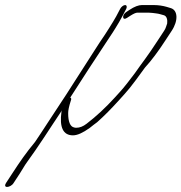

<svg xmlns="http://www.w3.org/2000/svg" viewBox="-65 -564 717 759"><path d="M410 -529 394.2 -499C391 -493 386.7 -486 381.9 -478C369.7 -459 363.3 -447 349.8 -427C320.1 -384 303.1 -355 266.6 -299C226.6 -238 209.2 -208 174.3 -156C149.3 -119 99 -40 73.6 -3C36.5 42 15.2 73 -17.4 123L-41.6 160C-47.1 169 -45 175 -37 175C-29 175 -17.1 169 -11.6 160L12.6 123C24 106 31.3 91 43.2 75C67.5 42 81.7 20 108.7 -20C135.6 -60 155.4 -92 180 -128C179.6 -127 178.9 -125 178.1 -123C169.2 -60 185 -29 223.4 -29C241 -29 262.6 -39 289.3 -58C300 -67 310 -74 319.1 -81C347.4 -106 375.6 -135 403.8 -166C443.5 -210 446.7 -212 508.2 -297C532 -323 559.7 -359 589.3 -405L613.6 -442C640.8 -483 637.9 -524 609.9 -532L593.3 -537C579.3 -541 561.8 -544 542.8 -544H495.9C483.1 -544 466.4 -538 446.9 -525L434.9 -517C415.8 -505 418.3 -481 436.6 -493L450.6 -502C463.3 -510 472.1 -514 478.5 -514H522C533 -514 543 -512 552.5 -511C563.1 -510 574.1 -506 582.1 -504C594.6 -501 597.7 -485 595.8 -471L591.4 -458C590 -453 587 -447 583.6 -442L559.3 -405C517.3 -340 498.1 -318 468.4 -275C419.9 -211 421.1 -214 388.5 -178C352 -138 315.4 -104 277.5 -75C263.6 -64 249.6 -59 237.6 -59C233.6 -59 231.2 -59 228.4 -60C212.8 -63 204.3 -82 204.5 -117C204.4 -127 207.5 -143 215 -166C217.8 -173 216.9 -177 212.5 -178C238.3 -219 335.8 -369 366.3 -414C377.8 -431 386.1 -444 390.9 -452C400 -467 410.7 -484 418.2 -499L434 -529C438 -537 435.9 -544 429.5 -544C423.1 -544 414 -537 410 -529Z"/></svg>

Font: MewTooHand
Style: UltimateCondIta
Weight: 400
Designer: Mew Too, Robert Jablonski
Version: Version 0.77